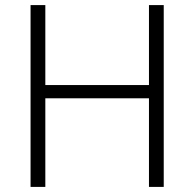

<svg xmlns="http://www.w3.org/2000/svg" viewBox="-20 -734 764 754"><path d="M623 0V-714H565V-400H158V-714H100V0H158V-348H565V0Z"/></svg>

Font: Noto Sans Gujarati Light
Style: Regular
Weight: 300
Designer: Jelle Bosma - Monotype Design Team, Universal Thirst
Foundry: Monotype Imaging Inc.
Version: Version 2.106